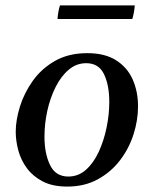

<svg xmlns="http://www.w3.org/2000/svg" viewBox="-20 -676 567 708"><path d="M489 -284Q489 -233 472.5 -181Q456 -129 423 -85.5Q390 -42 341 -15Q292 12 228 12Q174 12 137.5 -7Q101 -26 79 -56Q57 -86 47.5 -121.5Q38 -157 38 -190Q38 -233 53.5 -283Q69 -333 101 -378Q133 -423 183 -451.5Q233 -480 302 -480Q367 -480 408.5 -453.5Q450 -427 469.5 -382.5Q489 -338 489 -284ZM383 -300Q383 -362 363.5 -402.5Q344 -443 298 -443Q262 -443 233.5 -419Q205 -395 185 -355Q165 -315 154.5 -267.5Q144 -220 144 -172Q144 -110 164.5 -67.5Q185 -25 232 -25Q269 -25 297 -50Q325 -75 344 -116Q363 -157 373 -205.5Q383 -254 383 -300ZM201 -656H477Q475 -630 468 -606H192Q194 -633 201 -656Z"/></svg>

Font: Tiro Devanagari Sanskrit
Style: Italic
Weight: 400
Italic angle: -11°
Designer: Devanagari: John Hudson & Fiona Ross, assisted by Paul Hanslow. Latin: John Hudson with Paul Hanslow, assisted by Kaja S
Foundry: Tiro Typeworks Ltd.
Version: Version 1.52